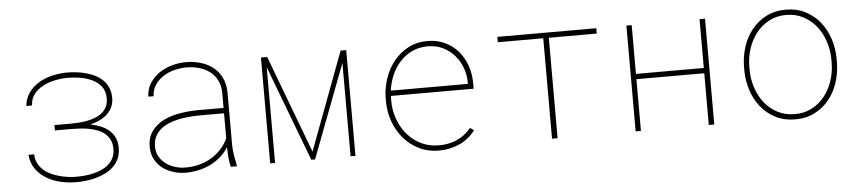

<svg xmlns="http://www.w3.org/2000/svg" viewBox="-38 -742 4276 955"><g transform="rotate(-5 2100.5 -264.0)"><path d="M310.5 -283.2Q328.1 -283.2 348.9 -284.7Q369.6 -286.1 390.4 -290Q411.1 -293.9 430.7 -301.3Q450.2 -308.6 465.1 -320.8Q480 -333 489 -350.6Q498 -368.2 498 -393.1Q498 -430.2 479.2 -453.4Q460.4 -476.6 432.1 -489.5Q403.8 -502.4 371.3 -507.1Q338.9 -511.7 311.5 -511.7Q293.9 -511.7 273.4 -509Q252.9 -506.3 232.4 -500.7Q211.9 -495.1 192.9 -485.6Q173.8 -476.1 158.9 -462.6Q144 -449.2 134.8 -431.2Q125.5 -413.1 125 -390.1H96.2Q100.6 -430.7 121.8 -458.7Q143.1 -486.8 173.8 -504.4Q204.6 -522 241 -530Q277.3 -538.1 311.5 -538.1Q334 -538.1 358.4 -535.4Q382.8 -532.7 406.7 -526.1Q430.7 -519.5 452.1 -508.8Q473.6 -498 490 -481.7Q506.3 -465.3 515.9 -443.1Q525.4 -420.9 525.4 -391.6Q524.9 -365.2 514.9 -345.2Q504.9 -325.2 488.5 -310.5Q472.2 -295.9 450.7 -286.1Q429.2 -276.4 406.2 -270.5Q431.6 -265.6 455.1 -256.3Q478.5 -247.1 496.6 -231.9Q514.6 -216.8 525.4 -194.6Q536.1 -172.4 536.1 -141.6Q536.1 -112.3 525.9 -89.6Q515.6 -66.9 498.3 -50Q481 -33.2 458.3 -21.7Q435.5 -10.3 410.6 -3.4Q385.7 3.4 360.1 6.3Q334.5 9.3 312 9.3Q275.4 9.3 237.1 1.2Q198.7 -6.8 166.5 -25.4Q134.3 -43.9 112.1 -73.7Q89.8 -103.5 85.4 -147H114.3Q114.7 -122.6 124.3 -103.3Q133.8 -84 149.4 -69.6Q165 -55.2 185.5 -45.4Q206.1 -35.6 228 -29.5Q250 -23.4 271.7 -20.5Q293.5 -17.6 312 -17.6Q330.6 -17.6 352.5 -19.3Q374.5 -21 396.5 -26.1Q418.5 -31.2 438.7 -40Q459 -48.8 474.9 -62.5Q490.7 -76.2 500 -95.2Q509.3 -114.3 509.3 -140.1Q509.3 -166.5 499.8 -185.5Q490.2 -204.6 474.6 -217.5Q459 -230.5 438.5 -238Q418 -245.6 395.8 -249.8Q373.5 -253.9 351.6 -255.1Q329.6 -256.3 310.5 -256.3H227.5V-283.2Z M1083 0Q1077.1 -24.9 1075.2 -49.3Q1073.2 -73.7 1072.8 -98.6Q1055.7 -71.8 1032 -51.3Q1008.3 -30.8 980.5 -17.3Q952.6 -3.9 921.4 2.9Q890.1 9.8 857.4 9.8Q825.7 9.8 795.4 0.2Q765.1 -9.3 741.7 -27.3Q718.3 -45.4 704.1 -72.3Q689.9 -99.1 689.9 -133.8Q689.9 -181.2 712.9 -212.2Q735.8 -243.2 772.2 -261.5Q808.6 -279.8 853.5 -287.1Q898.4 -294.4 942.4 -294.9H1072.8V-372.1Q1071.8 -407.7 1058.1 -434.1Q1044.4 -460.4 1021.7 -477.5Q999 -494.6 969 -503.2Q939 -511.7 905.8 -511.7Q876.5 -511.7 845.9 -503.9Q815.4 -496.1 790.5 -480.2Q765.6 -464.4 749 -440.2Q732.4 -416 731 -382.8L704.6 -383.8Q706.5 -422.4 725.3 -451.2Q744.1 -480 772.7 -499.3Q801.3 -518.6 836.2 -528.3Q871.1 -538.1 905.8 -538.1Q944.8 -538.1 979.7 -527.6Q1014.6 -517.1 1041 -496.3Q1067.4 -475.6 1082.8 -444.1Q1098.1 -412.6 1099.1 -371.1V-106.4Q1099.6 -79.6 1104 -55.2Q1108.4 -30.8 1113.3 -4.4L1113.8 0ZM857.4 -16.1Q892.1 -15.6 924.6 -23.7Q957 -31.7 985.1 -47.9Q1013.2 -64 1035.6 -87.9Q1058.1 -111.8 1072.8 -143.1V-268.1H943.8Q918.9 -267.6 892.3 -265.1Q865.7 -262.7 840.3 -256.8Q814.9 -251 792.2 -241.2Q769.5 -231.4 752.7 -216.3Q735.8 -201.2 725.8 -180.4Q715.8 -159.7 716.3 -131.8Q716.3 -104 729 -82.3Q741.7 -60.5 762 -45.9Q782.2 -31.2 807.4 -23.7Q832.5 -16.1 857.4 -16.1Z M1494.6 -40 1677.7 -528.3H1705.6V0H1681.2V-466.3L1503.9 0H1484.9L1304.2 -478V0H1279.8V-528.3H1311Z M2121.6 9.8Q2067.4 9.8 2023.2 -12Q1979 -33.7 1947.5 -70.3Q1916 -106.9 1898.4 -154.3Q1880.9 -201.7 1880.4 -252.9V-274.4Q1880.9 -323.7 1897 -371.1Q1913.1 -418.5 1942.9 -455.6Q1972.7 -492.7 2015.1 -515.4Q2057.6 -538.1 2111.3 -538.1Q2159.2 -538.1 2197.8 -520Q2236.3 -502 2263.4 -470.9Q2290.5 -439.9 2305.2 -398.9Q2319.8 -357.9 2320.3 -312.5V-281.7H1906.7V-274.4V-252.9Q1907.2 -207.5 1922.9 -164.8Q1938.5 -122.1 1966.6 -89.1Q1994.6 -56.2 2033.9 -36.4Q2073.2 -16.6 2121.6 -16.1Q2170.9 -15.6 2212.2 -33.2Q2253.4 -50.8 2285.2 -88.9L2304.2 -75.7Q2270.5 -31.7 2223.4 -11Q2176.3 9.8 2121.6 9.8ZM2111.3 -511.7Q2067.4 -511.7 2032.2 -494.9Q1997.1 -478 1971.4 -449.7Q1945.8 -421.4 1929.9 -384.5Q1914.1 -347.7 1909.2 -308.1H2293.9V-314.5Q2293.9 -353.5 2280.5 -389.2Q2267.1 -424.8 2243.2 -452.1Q2219.2 -479.5 2185.5 -495.6Q2151.9 -511.7 2111.3 -511.7Z M2954.1 -501.5H2714.8V0H2687V-501.5H2460V-528.3H2954.1Z M3497.1 0H3469.7V-258.3H3130.9V0H3104.5V-528.3H3130.9V-284.7H3469.7V-528.3H3497.1Z M3669.4 -274.4Q3669.9 -325.2 3685.5 -372.8Q3701.2 -420.4 3730.5 -457Q3759.8 -493.7 3802.5 -515.9Q3845.2 -538.1 3900.4 -538.1Q3955.6 -538.1 3998.3 -516.1Q4041 -494.1 4070.6 -457.5Q4100.1 -420.9 4115.7 -373.3Q4131.3 -325.7 4131.8 -274.4V-253.9Q4131.3 -203.1 4116 -155.5Q4100.6 -107.9 4071.3 -71.3Q4042 -34.7 3999.3 -12.5Q3956.5 9.8 3901.4 9.8Q3846.2 9.8 3803.2 -12.2Q3760.3 -34.2 3730.7 -70.8Q3701.2 -107.4 3685.5 -155Q3669.9 -202.6 3669.4 -253.9ZM3695.8 -253.9Q3696.3 -209 3710.2 -166.3Q3724.1 -123.5 3750.2 -90.3Q3776.4 -57.1 3814.5 -36.9Q3852.5 -16.6 3901.4 -16.6Q3950.2 -16.6 3987.8 -36.9Q4025.4 -57.1 4051.5 -90.6Q4077.6 -124 4091.3 -166.5Q4105 -209 4105.5 -253.9V-274.4Q4105 -318.8 4091.1 -361.6Q4077.1 -404.3 4051 -437.5Q4024.9 -470.7 3986.8 -491.2Q3948.7 -511.7 3900.4 -511.7Q3852.1 -511.7 3814.2 -491.2Q3776.4 -470.7 3750.2 -437.5Q3724.1 -404.3 3710.2 -361.6Q3696.3 -318.8 3695.8 -274.4Z"/></g></svg>

Font: Roboto Mono Thin
Style: Regular
Weight: 250
Designer: Google
Version: Version 2.000985; 2015; ttfautohint (v1.3)